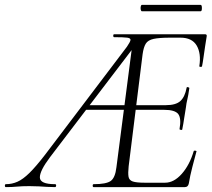

<svg xmlns="http://www.w3.org/2000/svg" viewBox="-80 -765 868 785"><path d="M-56 0Q-60 0 -60 -6Q-60 -12 -56 -12Q-31 -12 -8.5 -22Q14 -32 40.5 -58Q67 -84 104 -132L439 -574Q452 -593 453.5 -601Q455 -609 440 -611Q425 -613 387 -613Q383 -613 383 -619Q383 -625 387 -625H758Q767 -625 765 -616Q762 -598 758.5 -575Q755 -552 752 -530Q749 -508 746 -494Q745 -491 739.5 -491.5Q734 -492 735 -495Q743 -547 724 -579Q705 -611 658 -611H615Q571 -611 548 -606Q525 -601 516 -586.5Q507 -572 503 -543L446 -85Q443 -57 445.5 -42.5Q448 -28 463 -23Q478 -18 511 -18H595Q631 -18 663 -54Q695 -90 712 -147Q713 -150 719 -149Q725 -148 723 -145Q716 -119 706.5 -82.5Q697 -46 692 -15Q689 0 676 0H303Q299 0 299 -6Q299 -12 303 -12Q354 -12 372.5 -25Q391 -38 396 -81L465 -613L490 -602L125 -123Q82 -66 83 -39Q84 -12 145 -12Q150 -12 149.5 -6Q149 0 145 0Q127 0 111.5 -1Q96 -2 79.5 -3Q63 -4 40 -4Q9 -4 -10.5 -2Q-30 0 -56 0ZM264 -316 282 -335H467L470 -316ZM665 -235Q664 -233 659 -234Q654 -235 654 -237Q662 -282 648.5 -299Q635 -316 591 -316H464L467 -335H598Q639 -335 657.5 -352Q676 -369 683 -406Q683 -410 689 -408.5Q695 -407 694 -404Q690 -375 686 -359Q682 -343 680 -325Q676 -303 673 -281.5Q670 -260 665 -235ZM500 -719Q497 -719 495.5 -725.5Q494 -732 495.5 -738.5Q497 -745 500 -745H740Q744 -745 745 -738.5Q746 -732 745 -725.5Q744 -719 740 -719Z"/></svg>

Font: Cormorant Light
Style: Italic
Weight: 300
Italic angle: -10°
Designer: Christian Thalmann (Catharsis Fonts)
Foundry: Catharsis Fonts
Version: Version 4.000